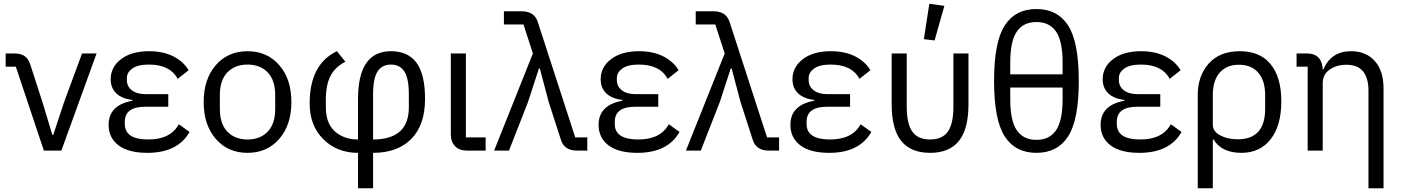

<svg xmlns="http://www.w3.org/2000/svg" viewBox="-20 -800 7450 1020"><path d="M213 0 64 -446H10V-516H55Q89 -516 109.5 -503Q130 -490 141 -457L205 -259L258 -84H263L321 -259L416 -516H493L306 0Z M763 12Q662 12 609.5 -28Q557 -68 557 -137Q557 -242 684 -265V-269Q629 -275 598.5 -303.5Q568 -332 568 -379Q568 -444 623.5 -486Q679 -528 772 -528Q846 -528 900 -501Q954 -474 982 -427L924 -381Q883 -457 771 -457Q712 -457 683 -436Q654 -415 654 -386V-374Q654 -341 680.5 -320.5Q707 -300 752 -300H874V-233H752Q643 -233 643 -153V-141Q643 -59 768 -59Q886 -59 930 -140L987 -99Q924 12 763 12Z M1463.5 -62Q1399 12 1295 12Q1191 12 1126.5 -62Q1062 -136 1062 -258Q1062 -380 1126.5 -454Q1191 -528 1295 -528Q1399 -528 1463.5 -454Q1528 -380 1528 -258Q1528 -136 1463.5 -62ZM1442 -221V-295Q1442 -374 1402 -415.5Q1362 -457 1295 -457Q1228 -457 1188 -415.5Q1148 -374 1148 -295V-221Q1148 -142 1188 -100.5Q1228 -59 1295 -59Q1362 -59 1402 -100.5Q1442 -142 1442 -221Z M1882 200V12Q1770 12 1697.5 -60.5Q1625 -133 1625 -250Q1625 -459 1770 -528L1815 -472Q1761 -445 1736 -397Q1711 -349 1711 -269V-230Q1711 -145 1759 -102Q1807 -59 1882 -59V-274Q1882 -528 2057 -528Q2147 -528 2192.5 -467Q2238 -406 2238 -274Q2238 -136 2165 -62Q2092 12 1962 12V200ZM1962 -59Q2152 -59 2152 -230V-299Q2152 -384 2128 -420.5Q2104 -457 2057 -457Q2010 -457 1986 -420.5Q1962 -384 1962 -299Z M2460 0Q2420 0 2397.5 -23.5Q2375 -47 2375 -85V-516H2455V-70H2560V0Z M2605 0 2811 -516 2761 -670H2657V-740H2752Q2819 -740 2837 -683L3036 -70H3100V0H3045Q2978 0 2960 -57L2895 -258L2848 -436H2843L2785 -258L2684 0Z M3366 12Q3265 12 3212.5 -28Q3160 -68 3160 -137Q3160 -242 3287 -265V-269Q3232 -275 3201.5 -303.5Q3171 -332 3171 -379Q3171 -444 3226.5 -486Q3282 -528 3375 -528Q3449 -528 3503 -501Q3557 -474 3585 -427L3527 -381Q3486 -457 3374 -457Q3315 -457 3286 -436Q3257 -415 3257 -386V-374Q3257 -341 3283.5 -320.5Q3310 -300 3355 -300H3477V-233H3355Q3246 -233 3246 -153V-141Q3246 -59 3371 -59Q3489 -59 3533 -140L3590 -99Q3527 12 3366 12Z M3624 0 3830 -516 3780 -670H3676V-740H3771Q3838 -740 3856 -683L4055 -70H4119V0H4064Q3997 0 3979 -57L3914 -258L3867 -436H3862L3804 -258L3703 0Z M4385 12Q4284 12 4231.5 -28Q4179 -68 4179 -137Q4179 -242 4306 -265V-269Q4251 -275 4220.5 -303.5Q4190 -332 4190 -379Q4190 -444 4245.5 -486Q4301 -528 4394 -528Q4468 -528 4522 -501Q4576 -474 4604 -427L4546 -381Q4505 -457 4393 -457Q4334 -457 4305 -436Q4276 -415 4276 -386V-374Q4276 -341 4302.5 -320.5Q4329 -300 4374 -300H4496V-233H4374Q4265 -233 4265 -153V-141Q4265 -59 4390 -59Q4508 -59 4552 -140L4609 -99Q4546 12 4385 12Z M4945 -585 4888 -592 4917 -780 4997 -769ZM4717 -246V-516H4797V-234Q4797 -143 4826.5 -101Q4856 -59 4921 -59Q4986 -59 5015.5 -101Q5045 -143 5045 -234V-516H5125V-246Q5125 -114 5074 -51Q5023 12 4921 12Q4819 12 4768 -51Q4717 -114 4717 -246Z M5654.5 -75.5Q5598 12 5486 12Q5374 12 5317.5 -75.5Q5261 -163 5261 -370Q5261 -577 5317.5 -664.5Q5374 -752 5486 -752Q5598 -752 5654.5 -664.5Q5711 -577 5711 -370Q5711 -163 5654.5 -75.5ZM5347 -405H5625V-468Q5625 -582 5590 -632.5Q5555 -683 5486 -683Q5417 -683 5382 -632.5Q5347 -582 5347 -468ZM5625 -272V-335H5347V-272Q5347 -158 5382 -107.5Q5417 -57 5486 -57Q5555 -57 5590 -107.5Q5625 -158 5625 -272Z M6033 12Q5932 12 5879.5 -28Q5827 -68 5827 -137Q5827 -242 5954 -265V-269Q5899 -275 5868.5 -303.5Q5838 -332 5838 -379Q5838 -444 5893.5 -486Q5949 -528 6042 -528Q6116 -528 6170 -501Q6224 -474 6252 -427L6194 -381Q6153 -457 6041 -457Q5982 -457 5953 -436Q5924 -415 5924 -386V-374Q5924 -341 5950.5 -320.5Q5977 -300 6022 -300H6144V-233H6022Q5913 -233 5913 -153V-141Q5913 -59 6038 -59Q6156 -59 6200 -140L6257 -99Q6194 12 6033 12Z M6343 200V-296Q6343 -397 6401.5 -462.5Q6460 -528 6567 -528Q6674 -528 6730.5 -458.5Q6787 -389 6787 -262Q6787 -133 6730.5 -60.5Q6674 12 6575 12Q6470 12 6427 -59H6423V200ZM6555 -60Q6701 -60 6701 -221V-295Q6701 -372 6664.5 -414Q6628 -456 6562 -456Q6496 -456 6459.5 -414Q6423 -372 6423 -295V-137Q6423 -102 6462 -81Q6501 -60 6555 -60Z M7250 200V-317Q7250 -456 7133 -456Q7081 -456 7044 -430.5Q7007 -405 7007 -358V0H6927V-446H6868V-516H6922Q6998 -516 7006 -442L7007 -432H7011Q7052 -528 7157 -528Q7237 -528 7283.5 -476Q7330 -424 7330 -331V200Z"/></svg>

Font: Anuphan
Style: Regular
Weight: 400
Designer: Mike Abbink, Paul van der Laan, Pieter van Rosmalen, Mint Tantisuwanna
Foundry: Bold Monday; Cadson Demak
Version: Version 3.002;hotconv 1.0.109;makeotfexe 2.5.65596